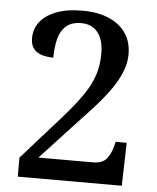

<svg xmlns="http://www.w3.org/2000/svg" viewBox="-52 -769 663 813"><g transform="rotate(5 279.5 -362.0)"><path d="M54 0V-81L216 -263Q271 -325 302.5 -371Q334 -417 347.5 -459Q361 -501 361 -549Q361 -587 350.5 -614Q340 -641 318.5 -656Q297 -671 266 -671Q224 -671 201 -650.5Q178 -630 169 -595Q160 -560 160 -515Q133 -515 110.5 -522Q88 -529 75.5 -545.5Q63 -562 63 -590Q63 -628 85.5 -658Q108 -688 153.5 -706Q199 -724 266 -724Q332 -724 379 -703.5Q426 -683 451 -646Q476 -609 476 -557Q476 -529 468 -502.5Q460 -476 445 -448Q430 -420 407.5 -390Q385 -360 354 -325.5Q323 -291 284 -250L134 -88H365Q406 -88 423.5 -110Q441 -132 449 -162L454 -183H501L496 0Z"/></g></svg>

Font: Noto Serif Kannada Medium
Style: Regular
Weight: 500
Version: Version 2.003